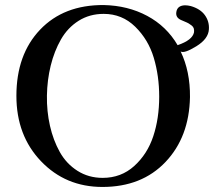

<svg xmlns="http://www.w3.org/2000/svg" viewBox="-20 -729 848 761"><path d="M808 -613Q806 -575 758 -545.5Q710 -516 696 -525Q734 -446 733 -344Q730 -186 636 -87Q542 12 386 12Q240 12 142.5 -90Q45 -192 45 -349Q45 -513 139 -611.5Q233 -710 391 -709Q487 -707 563.5 -666Q640 -625 684 -550Q743 -570 749 -601Q750 -610 748 -616.5Q746 -623 739.5 -628Q733 -633 728 -636Q723 -639 712 -643.5Q701 -648 697 -650Q675 -660 679 -682Q683 -707 713 -708Q724 -708 736 -705Q774 -694 792 -669Q810 -644 808 -613ZM611 -346Q611 -428 589.5 -500Q568 -572 516 -623Q464 -674 391 -674Q335 -674 291.5 -646.5Q248 -619 221.5 -572.5Q195 -526 181 -469Q167 -412 166 -350Q165 -288 178 -230.5Q191 -173 217 -126.5Q243 -80 287 -52Q331 -24 387 -24Q460 -24 512 -71Q564 -118 587.5 -189Q611 -260 611 -346Z"/></svg>

Font: GFS Artemisia
Style: Regular
Weight: 400
Designer: Takis Katsoulidis and George D. Matthiopoulos
Foundry: Takis Katsoulidis and George D. Matthiopoulos
Version: Version 1.0